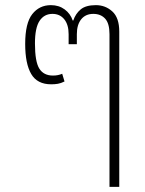

<svg xmlns="http://www.w3.org/2000/svg" viewBox="-20 -545 564 747"><path d="M406 182V-412Q406 -454 389 -472.5Q372 -491 343 -491Q313 -491 296 -470Q279 -449 279 -412V-373H247V-412Q247 -449 230 -470Q213 -491 184 -491Q152 -491 134 -464Q116 -437 116 -376Q116 -305 133 -278Q150 -251 186 -251Q206 -251 222 -258L231 -228Q217 -221 205 -219Q193 -217 179 -217Q125 -217 101.5 -257Q78 -297 78 -374Q78 -455 105.5 -490Q133 -525 178 -525Q209 -525 231.5 -508.5Q254 -492 263 -465H265Q274 -492 294 -508.5Q314 -525 353 -525Q390 -525 417 -500.5Q444 -476 444 -422V182Z"/></svg>

Font: Noto Sans Thai UI SemCond ExtLt
Style: Regular
Weight: 200
Width: 4
Designer: Monotype Design Team
Foundry: Monotype Imaging Inc.
Version: Version 2.000